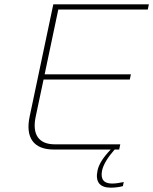

<svg xmlns="http://www.w3.org/2000/svg" viewBox="-20 -690 707 886"><path d="M226 -670 117 -153C96 -55 135 0 228 0H491C458 34 436 67 430 97C419 149 440 176 491 176C508 176 528 174 547 169L551 150C533 154 513 157 497 157C459 157 443 137 451 97C457 69 478 35 509 0H530L535 -24H233C158 -24 127 -70 145 -153L181 -323H579L584 -347H186L249 -646H662L667 -670Z"/></svg>

Font: LT Wave Mono Thin
Style: Italic
Weight: 100
Designer: Daniel Lyons
Version: Version 2.5 (Glyphs App)